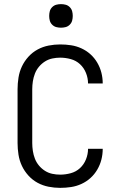

<svg xmlns="http://www.w3.org/2000/svg" viewBox="-20 -897 590 929"><path d="M271 12Q243 12 215 6.5Q187 1 162 -12.5Q137 -26 117.5 -47.5Q98 -69 86 -94.5Q74 -120 69.5 -148.5Q65 -177 65 -205V-465Q65 -493 69.5 -521.5Q74 -550 86 -575.5Q98 -601 117.5 -622.5Q137 -644 162 -657.5Q187 -671 215 -676.5Q243 -682 271 -682Q298 -682 324 -678Q350 -674 374 -663Q398 -652 417.5 -634.5Q437 -617 450.5 -594Q464 -571 470.5 -545.5Q477 -520 477 -494V-493H406Q406 -519 396 -544Q386 -569 367 -586.5Q348 -604 322.5 -611Q297 -618 271 -618Q252 -618 233 -614Q214 -610 197.5 -599.5Q181 -589 168.5 -574Q156 -559 149 -541Q142 -523 139 -503.5Q136 -484 136 -465V-205Q136 -186 139 -166.5Q142 -147 149 -129Q156 -111 168.5 -96Q181 -81 197.5 -70.5Q214 -60 233 -56Q252 -52 271 -52Q297 -52 322.5 -59Q348 -66 367 -83.5Q386 -101 396 -126Q406 -151 406 -177H477V-176Q477 -150 470.5 -124.5Q464 -99 450.5 -76Q437 -53 417.5 -35.5Q398 -18 374 -7Q350 4 324 8Q298 12 271 12ZM275 -763Q263 -763 252 -766Q241 -769 232.5 -777.5Q224 -786 221 -797Q218 -808 218 -820Q218 -832 221 -843Q224 -854 232.5 -862.5Q241 -871 252 -874Q263 -877 275 -877Q287 -877 298 -874Q309 -871 317.5 -862.5Q326 -854 329 -843Q332 -832 332 -820Q332 -808 329 -797Q326 -786 317.5 -777.5Q309 -769 298 -766Q287 -763 275 -763Z"/></svg>

Font: Lode Term
Style: Regular
Weight: 400
Monospace: yes
Designer: Belleve Invis
Foundry: Belleve Invis
Version: Version 29.2.0